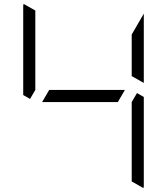

<svg xmlns="http://www.w3.org/2000/svg" viewBox="-20 -992 856 984"><path d="M584 -469H408H196L232 -531H408H620ZM161 -531 134 -485 99 -505V-959Q99 -968 101 -972L161 -938V-735ZM682 -515 717 -495V-41Q717 -32 715 -28L655 -62V-265V-469ZM655 -815 717 -922V-567L655 -602V-735Z"/></svg>

Font: DSEG7 Modern Mini
Style: Light
Weight: 300
Designer: Keshikan(Twitter:@keshinomi_88pro)
Version: Version 0.46